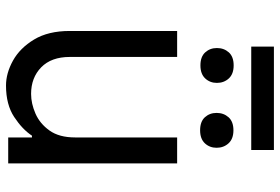

<svg xmlns="http://www.w3.org/2000/svg" viewBox="-162 -736 905 620"><g transform="rotate(90 290.0 -425.5)"><path d="M423.3 -215.9V-545.5H507.1V0H423.3V-76.7H417.6Q397.4 -45.8 357.4 -19.4Q317.5 7.1 255.7 7.1Q215.9 7.1 175.2 -15.4Q134.6 -38 107.1 -83.6Q79.5 -129.3 79.5 -198.9V-545.5H163.4V-198.9Q163.4 -139.2 196.9 -106.5Q230.5 -73.9 282.7 -73.9Q313.9 -73.9 346.4 -88.1Q378.9 -102.3 401.1 -133.5Q423.3 -164.8 423.3 -215.9ZM463.8 -858V-784.8H130V-858ZM134.6 -674Q134.6 -696.7 148.6 -712.4Q162.6 -728 190.7 -728Q218.4 -728 232.8 -712.4Q247.2 -696.7 247.2 -674Q247.2 -651.6 232.8 -636.2Q218.4 -620.7 190.7 -620.7Q162.6 -620.7 148.6 -636.2Q134.6 -651.6 134.6 -674ZM344.1 -672.9Q344.1 -695.7 358.1 -711.5Q372.2 -727.3 400.2 -727.3Q427.9 -727.3 442.3 -711.5Q456.7 -695.7 456.7 -672.9Q456.7 -650.6 442.3 -635.1Q427.9 -619.7 400.2 -619.7Q372.2 -619.7 358.1 -635.1Q344.1 -650.6 344.1 -672.9Z"/></g></svg>

Font: Interface
Style: Regular
Weight: 400
Designer: Rasmus Andersson
Foundry: rsms
Version: Version 1.8